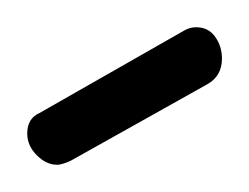

<svg xmlns="http://www.w3.org/2000/svg" viewBox="-20 -717 183 141"><path d="M22 -596Q14 -596 7 -603Q0 -610 0 -619Q0 -630 9 -634L116 -695Q120 -697 124 -697Q133 -697 138 -690Q143 -683 143 -674Q143 -661 132 -655L32 -599Q30 -598 27 -597Q24 -596 22 -596Z"/></svg>

Font: Dosis Light
Style: Regular
Weight: 300
Designer: EdgarTolentino, PabloImpallari, IginoMarini
Foundry: EdgarTolentino, PabloImpallari, IginoMarini
Version: Version 3.001; ttfautohint (v1.8.2)